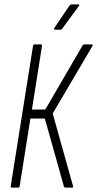

<svg xmlns="http://www.w3.org/2000/svg" viewBox="-20 -858 444 878"><path d="M35 0Q28 0 29 -7L131 -648Q132 -655 139 -655H166Q173 -655 172 -648L126 -357H187L357 -649Q360 -655 366 -655H399Q402 -655 403.5 -653.5Q405 -652 403 -648L221 -339L314 -7Q316 0 310 0H279Q274 0 272 -6L185 -316H119L70 -7Q69 0 63 0ZM232 -722Q229 -722 227.5 -724.5Q226 -727 229 -731L298 -833Q302 -838 308 -838H338Q341 -838 342.5 -836Q344 -834 341 -831L266 -729Q262 -722 256 -722Z"/></svg>

Font: Sofia Sans Extra Condensed Light
Style: Italic
Weight: 300
Italic angle: -9°
Version: Version 4.100